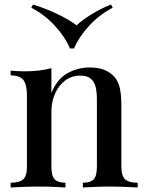

<svg xmlns="http://www.w3.org/2000/svg" viewBox="-20 -828 643 848"><path d="M375 -530Q415 -530 440.5 -519.5Q466 -509 483 -491Q501 -472 508.5 -442Q516 -412 516 -361V-93Q516 -51 532.5 -36Q549 -21 588 -21V0Q571 -1 535 -2.5Q499 -4 464 -4Q430 -4 396.5 -2.5Q363 -1 346 0V-21Q380 -21 394 -36Q408 -51 408 -93V-389Q408 -418 403 -441.5Q398 -465 382 -479.5Q366 -494 334 -494Q297 -494 268.5 -473Q240 -452 223.5 -415.5Q207 -379 207 -334V-93Q207 -51 221.5 -36Q236 -21 269 -21V0Q253 -1 220.5 -2.5Q188 -4 153 -4Q119 -4 82 -2.5Q45 -1 27 0V-21Q66 -21 82.5 -36Q99 -51 99 -93V-407Q99 -452 84 -473.5Q69 -495 27 -495V-516Q59 -513 89 -513Q123 -513 152.5 -516.5Q182 -520 207 -527V-418Q233 -480 278.5 -505Q324 -530 375 -530ZM470 -808 478 -794Q420 -764 374.5 -715Q329 -666 307 -614H289Q267 -666 221.5 -715Q176 -764 118 -794L126 -808Q181 -791 233.5 -766Q286 -741 318 -716Q345 -741 386 -766Q427 -791 470 -808Z"/></svg>

Font: Playfair Display Medium
Style: Regular
Weight: 500
Designer: Claus Eggers Sørensen
Foundry: Claus Eggers Sørensen
Version: Version 1.203